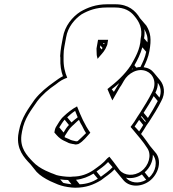

<svg xmlns="http://www.w3.org/2000/svg" viewBox="-20 -759 806 897"><path d="M304 67C287 67 257 63 244 59L229 53C222 51 216 48 209 45L193 38C170 27 150 14 134 -3C104 -34 73 -68 80 -127L83 -145C94 -207 125 -243 154 -286C177 -316 208 -343 241 -365C262 -382 273 -388 294 -396C283 -422 276 -450 277 -487V-501L278 -522C279 -529 280 -536 281 -542L289 -585C297 -633 329 -670 361 -692C394 -711 430 -724 478 -724H518C561 -724 589 -708 608 -684C630 -658 648 -626 637 -577C635 -528 611 -489 592 -455C562 -409 523 -375 482 -343C488 -330 493 -316 499 -303L505 -290L513 -304C522 -320 531 -336 540 -351C550 -364 553 -373 559 -382C578 -416 624 -444 665 -426C696 -413 715 -372 690 -327C674 -295 654 -263 635 -233L623 -215C613 -198 602 -181 590 -166C599 -156 606 -147 616 -135L636 -111C648 -97 658 -82 668 -67C690 -35 675 15 641 40C606 66 561 62 539 36C529 23 521 11 510 -3L491 -27L481 -19C462 4 441 18 416 36C389 54 358 66 320 66C315 67 309 67 304 67ZM234 -377C200 -353 168 -327 142 -294C114 -253 80 -211 68 -145L65 -127C58 -62 90 -25 122 8L151 44C168 62 190 75 214 87L230 94C237 97 243 100 251 103L266 108C281 113 312 118 331 118C382 118 417 104 452 83C473 66 495 54 515 32C518 37 523 42 527 47L556 82C582 114 635 118 678 87C719 56 737 -3 710 -42L681 -77C670 -92 661 -106 649 -121L639 -133C648 -146 656 -159 665 -174L677 -191C697 -222 717 -254 733 -286C755 -325 746 -362 728 -384L699 -419C688 -433 673 -442 651 -445C662 -467 673 -492 678 -520C688 -576 684 -606 664 -639L634 -674C613 -709 580 -739 520 -739H480C429 -739 389 -724 355 -704C318 -680 283 -638 274 -585L266 -542C265 -535 264 -528 263 -520L261 -497C262 -493 262 -490 262 -485C261 -454 265 -427 274 -403C260 -396 249 -388 234 -377ZM431 -526C432 -516 431 -502 433 -496L436 -484L445 -495C459 -511 471 -523 480 -547C481 -550 482 -552 482 -555L485 -573H438L431 -533ZM330 -84H331C337 -84 336 -84 346 -86C370 -99 385 -121 402 -139C376 -175 357 -218 340 -262C317 -250 295 -232 278 -216C261 -201 252 -182 241 -165C237 -158 235 -147 234 -140C247 -125 257 -112 278 -102L293 -95C303 -89 311 -88 321 -86H322C327 -86 328 -85 330 -84ZM302 -175C291 -164 284 -152 277 -140L257 -164C266 -178 273 -190 282 -200ZM314 -187 294 -211C305 -221 317 -232 331 -241L343 -211C332 -203 323 -195 314 -187ZM717 -287C703 -260 687 -234 671 -208L651 -232C667 -258 684 -283 698 -310ZM725 -303 706 -326C714 -342 718 -358 717 -372C730 -355 736 -331 725 -303ZM661 -193 659 -189 639 -213 641 -217ZM649 -175C643 -165 637 -155 630 -145C623 -154 616 -160 609 -168C616 -178 623 -188 630 -199ZM663 81C628 102 588 95 568 71C591 76 619 72 643 56ZM676 71 656 46C680 25 695 -6 694 -36C718 -7 709 43 676 71ZM437 76C413 91 385 101 352 102L335 81C366 78 394 66 417 52ZM451 67 431 42C450 28 467 17 485 -2L506 22C488 41 471 52 451 67ZM314 102C300 100 284 98 275 95L261 79C273 81 287 82 298 82ZM669 -561 653 -580C656 -596 656 -611 654 -623C665 -603 671 -587 669 -561ZM663 -517C658 -491 647 -468 636 -446C630 -446 623 -445 617 -443L608 -454C622 -478 636 -506 645 -538ZM512 -330 502 -342C513 -350 526 -361 537 -371C529 -357 520 -343 512 -330ZM601 -437 595 -434C596 -436 598 -437 599 -439ZM447 -537 449 -547 459 -535C458 -533 456 -530 455 -528ZM461 -558H468C468 -555 467 -555 466 -552ZM349 -199C352 -193 354 -187 357 -182C366 -169 371 -153 382 -137C377 -131 343 -100 343 -100C340 -99 340 -99 335 -99C323 -102 312 -103 303 -109L286 -116C284 -117 283 -117 282 -118C282 -120 283 -123 283 -124C295 -142 303 -158 317 -170C327 -178 337 -190 349 -199Z"/></svg>

Font: Blanket
Style: Ugh
Weight: 900
Foundry: Cannot Into Space Fonts
Version: Version 0.9